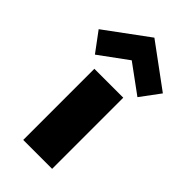

<svg xmlns="http://www.w3.org/2000/svg" viewBox="-306 -909 977 977"><g transform="rotate(45 183.0 -420.0)"><path d="M78.5 0V-512H286.5V0ZM29.5 -565 -48.5 -670 182.5 -840 413.5 -670 335.5 -565 182.5 -677Z"/></g></svg>

Font: Spartan Thin Black
Style: Regular
Weight: 900
Version: Version 1.004